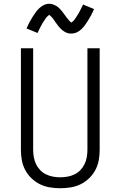

<svg xmlns="http://www.w3.org/2000/svg" viewBox="-20 -991 640 1019"><path d="M300 8Q272 8 244.5 3.5Q217 -1 192.5 -13Q168 -25 147.5 -44.5Q127 -64 114 -88.5Q101 -113 96 -140Q91 -167 91 -195V-735H156V-195Q156 -176 159.5 -156.5Q163 -137 171.5 -119.5Q180 -102 193.5 -88Q207 -74 224.5 -65.5Q242 -57 261.5 -53.5Q281 -50 300 -50Q319 -50 338.5 -53.5Q358 -57 375.5 -65.5Q393 -74 406.5 -88Q420 -102 428.5 -119.5Q437 -137 440.5 -156.5Q444 -176 444 -195V-735H509V-195Q509 -167 504 -140Q499 -113 486 -88.5Q473 -64 452.5 -44.5Q432 -25 407.5 -13Q383 -1 355.5 3.5Q328 8 300 8ZM358 -813Q353 -813 348 -813.5Q343 -814 338.5 -815.5Q334 -817 329.5 -819Q325 -821 320.5 -824Q316 -827 312.5 -829.5Q309 -832 305 -836Q301 -840 297.5 -843.5Q294 -847 291 -851Q288 -855 285 -859Q282 -863 279 -867Q276 -871 273 -875Q270 -879 267 -884Q264 -889 260.5 -893Q257 -897 254.5 -900Q252 -903 248 -906.5Q244 -910 242 -912Q240 -911 236 -908Q232 -905 228 -900.5Q224 -896 222.5 -893.5Q221 -891 219 -888Q217 -885 215 -882Q213 -879 210.5 -875.5Q208 -872 205.5 -867.5Q203 -863 200.5 -858.5Q198 -854 195.5 -849.5Q193 -845 190.5 -839.5Q188 -834 185 -828Q182 -822 179 -816L121 -840Q129 -859 137 -874Q145 -889 153 -901.5Q161 -914 168.5 -924.5Q176 -935 187 -946Q198 -957 212 -964Q226 -971 242 -971Q252 -971 261.5 -967.5Q271 -964 279.5 -959Q288 -954 295 -947Q302 -940 308.5 -932Q315 -924 320.5 -916Q326 -908 333 -899Q340 -890 346 -883Q352 -876 358 -871Q360 -872 364 -875Q368 -878 372 -882.5Q376 -887 377.5 -889.5Q379 -892 381 -895Q383 -898 385 -901Q387 -904 389.5 -908Q392 -912 394.5 -916Q397 -920 399.5 -924.5Q402 -929 404.5 -934Q407 -939 409.5 -944Q412 -949 415 -955Q418 -961 421 -967L479 -943Q471 -924 463 -909Q455 -894 447 -881.5Q439 -869 431.5 -858.5Q424 -848 413 -837Q402 -826 388 -819.5Q374 -813 358 -813Z"/></svg>

Font: Iosevka Curly Light Extended
Style: Regular
Weight: 300
Width: 7
Monospace: yes
Designer: Belleve Invis
Foundry: Belleve Invis
Version: Version 11.1.0; ttfautohint (v1.8.3)